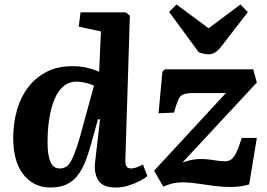

<svg xmlns="http://www.w3.org/2000/svg" viewBox="-20 -822 1191 856"><path d="M539 -114Q538 -92 543 -81.5Q548 -71 565 -71Q577 -71 591 -76.5Q605 -82 617 -89L637 -37Q626 -27 604 -15.5Q582 -4 554 5Q526 14 495 14Q438 14 418 -18.5Q398 -51 404 -100L426 -289L417 -291L388 -187Q377 -146 363.5 -109.5Q350 -73 330 -45Q310 -17 280 -1.5Q250 14 205 14Q166 14 135.5 -1.5Q105 -17 83 -45.5Q61 -74 50 -114.5Q39 -155 39 -206Q39 -275 56.5 -334Q74 -393 108 -436Q142 -479 190.5 -503Q239 -527 302 -527Q341 -527 372 -519Q403 -511 422 -502L430 -682L331 -703L339 -767H541L559 -752ZM246 -71Q262 -71 274.5 -78.5Q287 -86 298.5 -107.5Q310 -129 323.5 -169.5Q337 -210 354 -276L399 -440Q389 -445 375.5 -449Q362 -453 348 -455.5Q334 -458 321 -458Q287 -458 262.5 -437Q238 -416 222.5 -378.5Q207 -341 199.5 -292Q192 -243 192 -187Q192 -132 204.5 -101.5Q217 -71 246 -71ZM715 -513H1109L1125 -454L793 -97Q809 -103 823 -106.5Q837 -110 849.5 -111.5Q862 -113 874 -113Q894 -113 911.5 -111Q929 -109 947 -106Q965 -103 982 -103Q999 -103 1010.5 -111Q1022 -119 1033 -141Q1044 -163 1058 -207H1125L1091 0Q1056 11 1016.5 11.5Q977 12 937 7Q897 2 861 -3.5Q825 -9 798 -9Q766 -9 744.5 -3Q723 3 708 10L667 -61L987 -407H839Q812 -407 797 -401Q782 -395 774 -376Q766 -357 756 -320L687 -317L704 -502ZM734 -769 767 -802 910 -696 1052 -802 1085 -768 966 -614Q952 -596 938.5 -588Q925 -580 911 -580Q899 -580 888 -582.5Q877 -585 866 -589Z"/></svg>

Font: Literata 18pt
Style: Bold Italic
Weight: 700
Italic angle: -2°
Designer: Latin by Veronika Burian and Jose Scaglione. Greek by Irene Vlachou. Cyrillic by Vera Evstafieva
Foundry: TypeTogether
Version: Version 3.103;gftools[0.9.29]